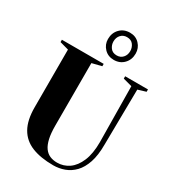

<svg xmlns="http://www.w3.org/2000/svg" viewBox="-236 -1139 1151 1275"><g transform="rotate(30 339.0 -501.0)"><path d="M376.5 8Q279 8 212.2 -19Q145.5 -46 111.5 -106Q77.5 -166 77.5 -264V-706.5L10 -725V-743H330.5V-725L257 -706.5V-226.5Q257 -168.5 266 -128.8Q275 -89 292.2 -65Q309.5 -41 334 -30.5Q358.5 -20 389.5 -20Q439 -20 479.5 -48.2Q520 -76.5 544.2 -134.2Q568.5 -192 568.5 -280L563.5 -706.5L495 -725V-743H670V-725L609 -706.5L603.5 -280.5Q603.5 -199.5 584.8 -144Q566 -88.5 534 -55.2Q502 -22 461.2 -7Q420.5 8 376.5 8ZM374.5 -799Q330 -799 301.2 -829Q272.5 -859 272.5 -900.5Q272.5 -948 302.5 -979Q332.5 -1010 379.5 -1010Q424 -1010 452.2 -980Q480.5 -950 480.5 -907.5Q480.5 -861 450.8 -830Q421 -799 374.5 -799ZM376.5 -834.5Q405 -834.5 423 -854.2Q441 -874 441 -904.5Q441 -931 425 -952.8Q409 -974.5 376.5 -974.5Q348 -974.5 330 -954.8Q312 -935 312 -904.5Q312 -878 328.2 -856.2Q344.5 -834.5 376.5 -834.5Z"/></g></svg>

Font: Merriweather 144pt ExtraBold
Style: Regular
Weight: 800
Version: Version 2.100